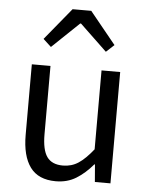

<svg xmlns="http://www.w3.org/2000/svg" viewBox="-57 -874 721 933"><g transform="rotate(5 303.5 -407.0)"><path d="M250 13Q165 13 125 -41.5Q85 -96 85 -199V-543H176V-210Q176 -134 200 -100Q224 -66 278 -66Q320 -66 353.5 -88Q387 -110 425 -158V-543H516V0H440L433 -85H430Q392 -40 349 -13.5Q306 13 250 13ZM131 -671 259 -827H350L477 -671L438 -635L306 -761H302L170 -635Z"/></g></svg>

Font: Noto Sans CJK KR Regular (TTF)
Style: Regular
Weight: 400
Designer: Ryoko NISHIZUKA 西塚涼子 (kana & ideographs); Paul D. Hunt (Latin, Greek & Cyrillic); Wenlong ZHANG 张文龙 (bopomofo); Sandoll 
Foundry: Adobe Systems Incorporated
Version: Version 1.004;PS 1.004;hotconv 1.0.82;makeotf.lib2.5.63406